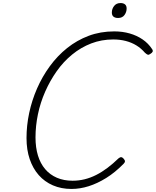

<svg xmlns="http://www.w3.org/2000/svg" viewBox="-20 -1221 1023 1260"><path d="M449 19Q382 19 327.5 -4.5Q273 -28 234.5 -71.5Q196 -115 175 -176.5Q154 -238 154 -315Q154 -397 171.5 -479.5Q189 -562 223 -640Q257 -718 307 -786.5Q357 -855 421 -906Q485 -957 562 -986Q639 -1015 730 -1015Q784 -1015 831 -1001.5Q878 -988 915.5 -962.5Q953 -937 978 -899Q985 -889 981.5 -881.5Q978 -874 966 -867Q957 -860 950 -862Q943 -864 931 -875Q906 -904 875 -923Q844 -942 806 -952Q768 -962 723 -962Q646 -962 578.5 -936Q511 -910 453.5 -863Q396 -816 352 -753.5Q308 -691 276.5 -619.5Q245 -548 229 -471.5Q213 -395 213 -319Q213 -253 229 -200.5Q245 -148 276.5 -111Q308 -74 353.5 -54.5Q399 -35 456 -35Q497 -35 535.5 -44.5Q574 -54 611.5 -73Q649 -92 685.5 -119.5Q722 -147 758 -182Q768 -190 775.5 -189.5Q783 -189 791 -180Q800 -170 800 -162.5Q800 -155 791 -146Q735 -89 677 -53Q619 -17 562 1Q505 19 449 19ZM755 -1103Q736 -1103 725 -1111.5Q714 -1120 714 -1139Q714 -1163 729 -1182Q744 -1201 771 -1201Q789 -1201 800 -1192.5Q811 -1184 811 -1165Q811 -1142 797 -1122.5Q783 -1103 755 -1103Z"/></svg>

Font: Playwrite RO ExtraLight
Style: Regular
Weight: 250
Version: Version 1.002